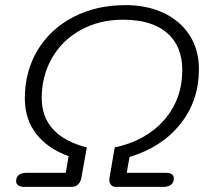

<svg xmlns="http://www.w3.org/2000/svg" viewBox="-20 -730 819 750"><path d="M43 -22Q43 -39 54 -47Q65 -55 84 -55H237L248 -120Q167 -149 122 -206.5Q77 -264 77 -345Q77 -452 127.5 -535Q178 -618 267.5 -664Q357 -710 470 -710Q554 -710 619 -679.5Q684 -649 720.5 -592.5Q757 -536 757 -460Q757 -336 684 -245Q611 -154 486 -117L475 -55H628Q659 -55 659 -33Q659 -17 648 -8.5Q637 0 619 0H433Q420 0 413.5 -8Q407 -16 407 -28Q407 -33 408 -36L428 -154Q550 -180 621 -261Q692 -342 692 -457Q692 -550 632.5 -601.5Q573 -653 461 -653Q369 -653 296.5 -613.5Q224 -574 183.5 -504Q143 -434 143 -347Q143 -200 319 -154L298 -36Q295 -19 285 -9.5Q275 0 260 0H74Q60 0 51.5 -6Q43 -12 43 -22Z"/></svg>

Font: Kodchasan Light
Style: Italic
Weight: 300
Italic angle: -10°
Version: Version 1.000; ttfautohint (v1.6)